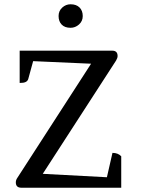

<svg xmlns="http://www.w3.org/2000/svg" viewBox="-20 -878 660 898"><path d="M80 0Q54 0 54 -25Q54 -36 61 -46L406 -580L135 -592L112 -508Q109 -499 100 -494.5Q91 -490 72 -490V-641H505Q530 -641 530 -616Q530 -607 523 -595L180 -65L480 -49L506 -163Q532 -163 547 -147V0ZM310 -748Q283 -748 268.5 -763Q254 -778 254 -803Q254 -827 271 -842.5Q288 -858 310 -858Q337 -858 352 -843Q367 -828 367 -803Q367 -779 349.5 -763.5Q332 -748 310 -748Z"/></svg>

Font: Petrona Medium
Style: Regular
Weight: 500
Designer: Ringo R. Seeber
Foundry: Ringo R. Seeber
Version: Version 2.001; ttfautohint (v1.8.3)